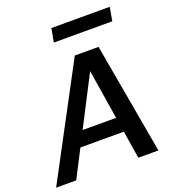

<svg xmlns="http://www.w3.org/2000/svg" viewBox="-183 -1021 1027 1141"><g transform="rotate(-20 330.0 -450.5)"><path d="M-25 0 348 -700H498L622 0H495L402 -580H401L102 0ZM110 -175 158 -268H521L536 -175ZM257 -815 273 -901H642L627 -815Z"/></g></svg>

Font: DM Sans 28pt SemiBold
Style: Italic
Weight: 600
Italic angle: -10°
Version: Version 4.004;gftools[0.9.30]